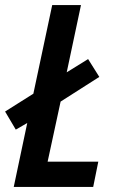

<svg xmlns="http://www.w3.org/2000/svg" viewBox="-37 -734 465 754"><path d="M17 0 70 -251 25 -225 -17 -296 94 -366 168 -714H281L225 -450L309 -502L353 -432L201 -335L150 -99H349L329 0Z"/></svg>

Font: Noto Sans Condensed SemiBold
Style: Italic
Weight: 600
Width: 3
Italic angle: -12°
Designer: Monotype Design Team
Foundry: Monotype Imaging Inc.
Version: Version 2.013; ttfautohint (v1.8.4.7-5d5b)